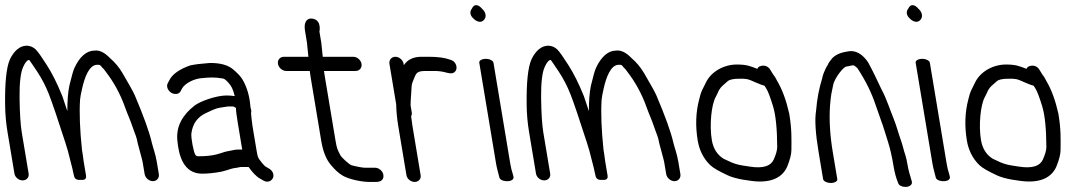

<svg xmlns="http://www.w3.org/2000/svg" viewBox="-21 -703 4214 744"><path d="M299.1 -107.8 299 -108.2 296.7 -122.1C288.5 -199.9 286 -265.6 289.2 -316.3C289.6 -323.3 292.3 -338.7 297.3 -360.5C306.6 -401.2 323.7 -452 355.7 -452C366.6 -452 366.6 -452 374.3 -442.2L375.2 -441L376.4 -440C379.7 -437.1 383.5 -432.9 387.4 -427.1L387.7 -426.7L387.9 -426.3C418 -387.6 444.4 -341.4 463.6 -287.2C473.6 -258.9 482.2 -242.3 492.5 -211.9C503.1 -180.5 508.2 -174 512.5 -148.5L512.6 -147.9L528.6 -88.1C530.1 -82.8 531.1 -78.9 531.6 -75.5L539.5 -28.5C542 -13.5 556.5 -1 571.5 -1C586.6 -1 597 -13.5 594.5 -28.5L586.6 -75.5C581.2 -108.2 572.5 -128.2 567 -151.3C557.6 -192.3 535.8 -252.6 501.7 -332.9C495.7 -346.8 480.1 -374.7 453.9 -419.4C440.5 -442.1 424.9 -461 404.1 -479C385 -498.5 365.3 -509.6 345 -507C313.8 -506.6 287.7 -482.9 267.7 -440.4C262.8 -430.1 256.8 -408.1 247.7 -370.7C242.3 -343.9 239.8 -312.2 240 -272.1C232.3 -295.3 223.7 -321.6 221 -329.2L220.9 -329.5L220.8 -329.8C201.3 -378.1 181.3 -418.4 160.5 -450.8C140.2 -482.4 127.1 -501.4 118.1 -510.6C108.4 -520.5 96.4 -525.2 83.6 -526L83.3 -526H83.1C55.8 -526 34.1 -506.5 18.1 -474.4L17.9 -474.1L17.8 -473.8C3.4 -441.6 -2.2 -383 -1.2 -296.3C-0.8 -261.2 2.3 -226.3 8.1 -191.5L35 -30.1C37.4 -15.8 51.8 -4 66.8 -4C81.9 -4 92.4 -15.8 90 -30L63.2 -190.8C58.5 -219.4 55.6 -263.9 54.8 -323.6C54.1 -383 59.3 -423.1 68.4 -442.5C78.5 -465.9 87.2 -470.8 90.3 -470.5C92.5 -470.4 92.9 -469.8 93 -469.7C94.5 -467.9 105.8 -451.7 123.5 -425C141.4 -397.7 156.5 -368.6 168.7 -337.4C181 -306 202.5 -243 232.6 -149.3C239.6 -127.6 244.6 -109.7 247.7 -96C252.9 -73 259.4 -53.8 262.1 -37.5L262.3 -36.7L262.5 -36C263.8 -31.1 264.8 -26.6 265.5 -22.5C268.8 -2.9 287.8 -6 291.7 -6C295.6 -6 315.7 -2.9 312.4 -22.5L302.9 -79.5C301.8 -86.5 300.5 -96 299.1 -107.8Z M839 -38.2 839.5 -38.3 857.5 -43.4C871 -47.4 878.4 -50.7 890.6 -52.1C903.9 -53.5 906.8 -56 915.3 -56H942.3C957.9 -34.2 971.7 -18.9 988.6 -9.8L1000.6 -2.9C1018.1 6.7 1032.6 -3.3 1037.1 -14.4C1041.5 -25.5 1036.5 -41.6 1020.9 -50.1L1008.6 -57.2L1008.3 -57.4C1007 -58.1 1001.4 -62.6 994.4 -71.6C979.3 -90.8 978 -91 973.1 -120.5L957.4 -214.5C955.1 -228.6 953.1 -250.6 951.8 -263.2C951.4 -267.2 955.3 -271.8 949.9 -285.5C949.7 -288.9 949.4 -292.7 948.5 -298C945.3 -332.1 935.9 -364.8 919.8 -393.1C912.6 -405.9 900.2 -418.9 882.8 -433.8C861.5 -452.1 830.9 -459 793 -459H792.5L792.1 -459C758.3 -456.4 733.7 -453.5 716.9 -449.7L716.2 -449.6L715.6 -449.4C675.1 -435.1 647.3 -416.4 634.9 -391.6L629.7 -381.8C621.5 -367.9 630.5 -351.4 642.1 -344C653.6 -336.6 671.9 -335.6 679.4 -350.4L684.5 -360.2C696.7 -381.1 731.2 -397.6 758.8 -400C787.5 -402.7 808 -405 843.3 -398.7C847.2 -398 854.6 -393.8 864.7 -381.6L865.2 -381L865.7 -380.5C874.5 -371.7 882.3 -357 888.6 -330.6C880.6 -332 868.6 -333 857 -333C816.8 -333 755 -310.9 732.7 -293.7C685.3 -256.9 661.8 -212.7 666 -161.5C671.2 -99.8 690.1 -30 762.4 -30C785.4 -30 811 -32.8 839 -38.2ZM916 -133C916.6 -129.6 916.9 -127.8 917.8 -123.5H905.4C896.8 -123.5 890.2 -123.1 884.7 -121.7C866.3 -117.1 860.5 -118.8 833.2 -109L816.3 -104.2C797.3 -99.6 775.3 -97.5 749.2 -97.5C741.2 -97.5 738.5 -99.5 735.8 -103.6C729.2 -113.6 718.3 -169.3 720.7 -186.9C726 -225 745.2 -250.7 779.3 -265.9C786 -269 794.3 -272.8 804.3 -277.4C821.8 -285.6 839 -287 862.6 -290.5H881.3C882.9 -290.5 886.3 -289.8 893.3 -284.8C893.3 -274.2 895.7 -255.1 900.4 -227Z M1432.5 -53H1394C1385.5 -53 1367.3 -56 1341.4 -62.5C1333.6 -64.4 1302.5 -92.4 1298.1 -101.3C1287.4 -122.8 1284.8 -123.7 1278.9 -159.4L1236.7 -412.5C1235.7 -418.8 1235 -424 1234.5 -428H1357C1372.1 -428 1382.4 -440.5 1379.9 -455.5C1377.4 -470.5 1362.9 -483 1347.9 -483H1229.7L1223.9 -538.1L1216.8 -580.5C1216.8 -580.5 1226.9 -624.9 1189.9 -630.8C1168.8 -634.2 1159.6 -617.9 1159.6 -599.5C1159.6 -593.8 1160.2 -587.5 1161.4 -580.5L1168.3 -538.9L1174 -483H1079.1C1064 -483 1053.6 -470.5 1056.1 -455.5C1058.6 -440.5 1073.2 -428 1088.2 -428H1179.4L1182.7 -404.1L1223.8 -157.2C1230.3 -118.3 1241.6 -87.7 1259.8 -65.5C1276.2 -45.4 1292.2 -30.6 1308.8 -21.4C1333.3 -7.9 1380.1 2 1410.4 2H1436.4C1446.5 2 1457.9 -0.5 1462.9 -10.8C1465 -15.2 1465.4 -20.4 1464.6 -25.5C1462 -40.5 1447.5 -53 1432.5 -53Z M1514.2 -298.9C1514.7 -273.7 1517.3 -244.4 1521.9 -216.6L1554 -24.1C1556.4 -9.8 1570.8 2 1585.8 2C1600.9 2 1611.4 -9.8 1609 -24L1577.1 -215.8C1575.1 -227.6 1573.6 -238.7 1572.5 -249.2L1572.4 -249.5L1572.1 -251.8C1573.8 -254.8 1575.5 -261.5 1574.6 -266.9L1570 -294.4C1569.9 -304.3 1570.6 -319.7 1572.2 -338.8C1574.3 -363.2 1572.6 -374.3 1578.7 -387.4C1591.4 -414.5 1587.6 -428 1627.2 -428H1661.7C1676.4 -428 1690.1 -426.4 1702.8 -423.2C1716.7 -419.7 1727.5 -416.2 1736.9 -421.3C1750.6 -428.8 1750.7 -446.2 1742.7 -458.3C1738.6 -464.4 1734.5 -468.5 1723.3 -471.7C1703.6 -479.2 1675.7 -483 1641.3 -483H1612.1C1582.4 -483 1559.1 -472.8 1545.1 -452C1544.6 -451.3 1544.5 -451.1 1544 -450.3L1543.1 -455.5C1540.6 -470.5 1526.1 -483 1511.1 -483C1496 -483 1485.6 -470.5 1488.1 -455.5Z M1836.2 -460 1901.1 -70C1902.6 -61.3 1904.5 -52.4 1906.9 -43.2L1914.6 -13.5L1914.8 -13C1919.5 -3.1 1937.4 0.3 1949.8 -1C1961 -2.4 1972.5 -8.4 1968.1 -20.8L1965.4 -31.3L1965.2 -31.9C1962.1 -40 1959 -52.9 1956.1 -70L1891.2 -460C1889.8 -468.2 1876.2 -475 1861.2 -475C1846.1 -475 1834.8 -468.2 1836.2 -460ZM1807.6 -669.7C1799.1 -659.6 1799.2 -644.4 1812.5 -632.3C1824.4 -619.2 1843.7 -611.8 1855.2 -626.8C1867 -640.9 1858.3 -659.8 1846.7 -669.2C1835.2 -683.7 1816.8 -691.1 1807.6 -669.7Z M2320.1 -107.8 2320 -108.2 2317.7 -122.1C2309.5 -199.9 2307 -265.6 2310.2 -316.3C2310.6 -323.3 2313.3 -338.7 2318.3 -360.5C2327.6 -401.2 2344.7 -452 2376.7 -452C2387.6 -452 2387.6 -452 2395.3 -442.2L2396.2 -441L2397.4 -440C2400.7 -437.1 2404.5 -432.9 2408.4 -427.1L2408.7 -426.7L2408.9 -426.3C2439 -387.6 2465.4 -341.4 2484.6 -287.2C2494.6 -258.9 2503.2 -242.3 2513.5 -211.9C2524.1 -180.5 2529.2 -174 2533.5 -148.5L2533.6 -147.9L2549.6 -88.1C2551.1 -82.8 2552.1 -78.9 2552.6 -75.5L2560.5 -28.5C2563 -13.5 2577.5 -1 2592.5 -1C2607.6 -1 2618 -13.5 2615.5 -28.5L2607.6 -75.5C2602.2 -108.2 2593.5 -128.2 2588 -151.3C2578.6 -192.3 2556.8 -252.6 2522.7 -332.9C2516.7 -346.8 2501.1 -374.7 2474.9 -419.4C2461.5 -442.1 2445.9 -461 2425.1 -479C2406 -498.5 2386.3 -509.6 2366 -507C2334.8 -506.6 2308.7 -482.9 2288.7 -440.4C2283.8 -430.1 2277.8 -408.1 2268.7 -370.7C2263.3 -343.9 2260.8 -312.2 2261 -272.1C2253.3 -295.3 2244.7 -321.6 2242 -329.2L2241.9 -329.5L2241.8 -329.8C2222.3 -378.1 2202.3 -418.4 2181.5 -450.8C2161.2 -482.4 2148.1 -501.4 2139.1 -510.6C2129.4 -520.5 2117.4 -525.2 2104.6 -526L2104.3 -526H2104.1C2076.8 -526 2055.1 -506.5 2039.1 -474.4L2038.9 -474.1L2038.8 -473.8C2024.4 -441.6 2018.8 -383 2019.8 -296.3C2020.2 -261.2 2023.3 -226.3 2029.1 -191.5L2056 -30.1C2058.4 -15.8 2072.8 -4 2087.8 -4C2102.9 -4 2113.4 -15.8 2111 -30L2084.2 -190.8C2079.5 -219.4 2076.6 -263.9 2075.8 -323.6C2075.1 -383 2080.3 -423.1 2089.4 -442.5C2099.5 -465.9 2108.2 -470.8 2111.3 -470.5C2113.5 -470.4 2113.9 -469.8 2114 -469.7C2115.5 -467.9 2126.8 -451.7 2144.5 -425C2162.4 -397.7 2177.5 -368.6 2189.7 -337.4C2202 -306 2223.5 -243 2253.6 -149.3C2260.6 -127.6 2265.6 -109.7 2268.7 -96C2273.9 -73 2280.4 -53.8 2283.1 -37.5L2283.3 -36.7L2283.5 -36C2284.8 -31.1 2285.8 -26.6 2286.5 -22.5C2289.8 -2.9 2308.8 -6 2312.7 -6C2316.6 -6 2336.7 -2.9 2333.4 -22.5L2323.9 -79.5C2322.8 -86.5 2321.5 -96 2320.1 -107.8Z M2949.9 -357.2C2954.9 -349.1 2963.9 -326.2 2974.6 -290.9C2984.8 -257.6 2990.4 -204.5 2990.7 -133C2990.7 -122.2 2986.4 -105.2 2976.9 -84.1C2965.6 -60.2 2937.3 -49.1 2884.4 -57.4C2840.4 -64.2 2830.5 -64.1 2782.4 -88.1C2758.7 -103.3 2743 -126.3 2737.3 -160.2C2727.5 -219.3 2735.9 -296.8 2751.9 -326.3C2756.4 -334.6 2760.3 -342.7 2765 -353.5C2773.6 -368.4 2782.8 -373.8 2799.5 -389C2804.8 -393.7 2819 -398 2843.3 -398C2871.2 -398 2875.4 -398.1 2904.6 -384.7C2920.6 -377.7 2932 -373.2 2941.7 -370.6C2942.9 -368.6 2946.5 -362.8 2949.9 -357.2ZM2911.3 -437.1C2887.7 -446 2874.2 -453 2834.2 -453C2780.8 -453 2733.5 -422.7 2715 -384.4L2700.8 -355.9C2695.8 -345.9 2691.6 -332.7 2688.1 -317.2C2675.1 -267.8 2673.3 -214.5 2682.6 -158.5C2688.9 -120.9 2704.9 -88.6 2731 -63.3C2742.9 -51.8 2764.4 -39.9 2797.7 -24.2C2812.7 -17 2831.5 -11.8 2855.6 -7.2L2886.3 -2.6C2955.9 7.7 3007.1 -8.5 3028.9 -56.1C3039.9 -83.2 3045.6 -104.2 3045.7 -121.9C3045.9 -165.6 3047.7 -200 3037.3 -262.5L3037.2 -262.9L3037.1 -263.2C3025.7 -314.2 3010.1 -356.5 2990 -390.4C2985.7 -397.6 2984.3 -403.1 2975.4 -413.9L2964.2 -432C2955.4 -448 2938.1 -451.9 2923.8 -446.2C2919.3 -444.4 2916.5 -442.2 2913.7 -436.2C2913.3 -436.4 2912.1 -436.8 2911.3 -437.1Z M3198.5 6C3213.5 6 3224.9 -0.8 3223.5 -9L3205.8 -115C3195.3 -178.1 3191.8 -236.7 3195.1 -290.6C3198.6 -337.3 3201.5 -344 3208 -375.8C3212.8 -396.7 3238.3 -433.2 3254.3 -443.6C3258.3 -445.8 3270 -446.5 3284.6 -450.2C3287.2 -449.8 3293.8 -447.1 3302.2 -437.8C3334.6 -388.1 3356.7 -342 3370.8 -299.7C3376.5 -282.8 3383.1 -264 3390.6 -243.3C3408 -195.4 3402.7 -206.1 3420.1 -153C3428.1 -128.1 3435.4 -96.1 3441.9 -57C3445.9 -33.1 3451.4 -12.9 3459.5 6.7C3462.6 16.7 3477.4 22.1 3490.4 21.3C3504.2 20.3 3516.5 11.7 3511.9 -1.2C3506.7 -18.7 3499.3 -42.4 3495.7 -64.2C3493 -80.3 3490.4 -92.6 3487.2 -102C3480.3 -121.7 3478 -137.4 3469 -162.5C3459.1 -190.4 3453.6 -213.7 3442.3 -241.9C3427.7 -277.2 3414.5 -320.5 3395.4 -355.5C3378.9 -390.1 3363.4 -424.1 3342.1 -463C3342.1 -463 3342.1 -462.6 3342.1 -462.6C3342.1 -462.6 3341.8 -463 3341.8 -463C3322.4 -491.6 3296.3 -508.6 3268.4 -504.4C3243.5 -500.4 3222.4 -495.8 3203.8 -477.4C3194.5 -466.3 3189.2 -458.3 3185.9 -450.3C3182.8 -445.8 3180 -441.1 3177.8 -436C3172.9 -424 3168.3 -417 3164.5 -397.6C3153.3 -362 3145 -320.7 3141.1 -272.4C3135.7 -239 3139 -186.1 3150.9 -115L3168.5 -9C3169.9 -0.8 3183.5 6 3198.5 6Z M3527.2 -460 3592.1 -70C3593.6 -61.3 3595.5 -52.4 3597.9 -43.2L3605.6 -13.5L3605.8 -13C3610.5 -3.1 3628.4 0.3 3640.8 -1C3652 -2.4 3663.5 -8.4 3659.1 -20.8L3656.4 -31.3L3656.2 -31.9C3653.1 -40 3650 -52.9 3647.1 -70L3582.2 -460C3580.8 -468.2 3567.2 -475 3552.2 -475C3537.1 -475 3525.8 -468.2 3527.2 -460ZM3498.6 -669.7C3490.1 -659.6 3490.2 -644.4 3503.5 -632.3C3515.4 -619.2 3534.7 -611.8 3546.2 -626.8C3558 -640.9 3549.3 -659.8 3537.7 -669.2C3526.2 -683.7 3507.8 -691.1 3498.6 -669.7Z M3992.9 -357.2C3997.9 -349.1 4006.9 -326.2 4017.6 -290.9C4027.8 -257.6 4033.4 -204.5 4033.7 -133C4033.7 -122.2 4029.4 -105.2 4019.9 -84.1C4008.6 -60.2 3980.3 -49.1 3927.4 -57.4C3883.4 -64.2 3873.5 -64.1 3825.4 -88.1C3801.7 -103.3 3786 -126.3 3780.3 -160.2C3770.5 -219.3 3778.9 -296.8 3794.9 -326.3C3799.4 -334.6 3803.3 -342.7 3808 -353.5C3816.6 -368.4 3825.8 -373.8 3842.5 -389C3847.8 -393.7 3862 -398 3886.3 -398C3914.2 -398 3918.4 -398.1 3947.6 -384.7C3963.6 -377.7 3975 -373.2 3984.7 -370.6C3985.9 -368.6 3989.5 -362.8 3992.9 -357.2ZM3954.3 -437.1C3930.7 -446 3917.2 -453 3877.2 -453C3823.8 -453 3776.5 -422.7 3758 -384.4L3743.8 -355.9C3738.8 -345.9 3734.6 -332.7 3731.1 -317.2C3718.1 -267.8 3716.3 -214.5 3725.6 -158.5C3731.9 -120.9 3747.9 -88.6 3774 -63.3C3785.9 -51.8 3807.4 -39.9 3840.7 -24.2C3855.7 -17 3874.5 -11.8 3898.6 -7.2L3929.3 -2.6C3998.9 7.7 4050.1 -8.5 4071.9 -56.1C4082.9 -83.2 4088.6 -104.2 4088.7 -121.9C4088.9 -165.6 4090.7 -200 4080.3 -262.5L4080.2 -262.9L4080.1 -263.2C4068.7 -314.2 4053.1 -356.5 4033 -390.4C4028.7 -397.6 4027.3 -403.1 4018.4 -413.9L4007.2 -432C3998.4 -448 3981.1 -451.9 3966.8 -446.2C3962.3 -444.4 3959.5 -442.2 3956.7 -436.2C3956.3 -436.4 3955.1 -436.8 3954.3 -437.1Z"/></svg>

Font: MewTooHand
Style: BdCondLta
Weight: 400
Designer: Mew Too, Robert Jablonski
Version: Version 0.77